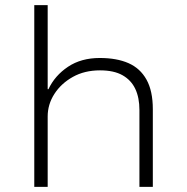

<svg xmlns="http://www.w3.org/2000/svg" viewBox="-20 -725 724 745"><path d="M113 0V-705H165V-379H168Q193 -432 244 -466Q295 -500 367 -500Q433 -500 478.5 -480Q524 -460 548.5 -416Q573 -372 573 -301V0H521V-298Q521 -346 505 -380Q489 -414 455.5 -433Q422 -452 368 -452Q308 -452 262.5 -426.5Q217 -401 191 -360.5Q165 -320 165 -273V0Z"/></svg>

Font: Nunito Sans 7pt SemiExpanded ExtraLight
Style: Regular
Weight: 250
Width: 6
Designer: Vernon Adams
Foundry: Vernon Adams
Version: Version 3.101;gftools[0.9.27]